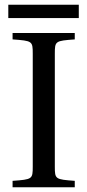

<svg xmlns="http://www.w3.org/2000/svg" viewBox="-20 -789 368 809"><path d="M15 -713H312V-769H15ZM33 0H295V-27C213 -33 211 -34 211 -87V-563C211 -616 213 -617 295 -623V-650H33V-623C116 -617 118 -616 118 -563V-87C118 -34 116 -33 33 -27Z"/></svg>

Font: erewhon
Style: Regular
Weight: 400
Version: Version 1.0.0